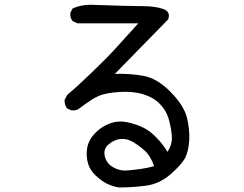

<svg xmlns="http://www.w3.org/2000/svg" viewBox="-20 -742 1040 817"><path d="M486.3 55.7Q460.9 51.8 437 40.5Q413.1 29.3 388.2 5.9Q363.3 -17.6 355.5 -43.5Q347.7 -69.3 349.1 -96.2Q350.6 -123 361.8 -144.5Q373 -166 397 -187Q420.9 -208 453.6 -218.8Q486.3 -229.5 522.5 -221.7Q558.6 -213.9 588.4 -199.7Q618.2 -185.5 647 -155.3Q675.8 -125 692.4 -95.7Q714.8 -128.9 710.9 -167.5Q707 -206.1 696.8 -239.3Q686.5 -272.5 660.2 -299.8Q633.8 -327.1 589.8 -340.8Q545.9 -354.5 487.8 -350.6Q429.7 -346.7 400.4 -334Q371.1 -321.3 318.4 -281.2Q305.7 -270.5 283.2 -272.5L264.6 -281.2Q253.9 -296.9 254.9 -317.4L266.6 -338.9Q301.8 -367.2 370.6 -433.6Q439.5 -500 475.1 -539.6Q510.7 -579.1 568.4 -642.6H309.6L289.1 -652.3Q277.3 -666 279.3 -687.5L289.1 -706.1Q324.2 -721.7 365.2 -721.7Q534.2 -715.8 586.9 -715.8Q639.6 -715.8 673.8 -704.1Q708 -692.4 695.3 -659.2L468.8 -427.7Q534.2 -429.7 591.8 -418.9Q649.4 -408.2 706.1 -350.6Q762.7 -293 775.4 -241.2Q788.1 -189.5 785.2 -144.5Q782.2 -99.6 768.6 -71.8Q754.9 -43.9 707.5 -2Q660.2 40 602.5 47.9Q544.9 55.7 486.3 55.7ZM635.7 -35.2Q620.1 -80.1 594.2 -102.5Q568.4 -125 543.5 -139.2Q518.6 -153.3 492.2 -150.4Q465.8 -147.5 442.4 -127.9Q418.9 -108.4 425.8 -77.6Q432.6 -46.9 461.4 -30.3Q490.2 -13.7 521.5 -16.6Q552.7 -19.5 581.1 -23.4Q609.4 -27.3 635.7 -35.2Z"/></svg>

Font: NaikaiFont
Style: Regular
Weight: 400
Version: Version 1.67